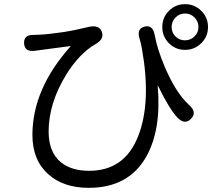

<svg xmlns="http://www.w3.org/2000/svg" viewBox="-20 -838 1040 924"><path d="M407 66Q286 66 213 1Q136 -67 136 -188Q136 -409 318 -613Q321 -617 316 -616L151 -594Q99 -586 96 -628Q93 -670 139 -670Q144 -670 169 -671Q214 -673 288 -684Q313 -688 338 -693L409 -709Q458 -719 470 -685Q483 -650 440 -626Q362 -581 298 -478Q214 -340 214 -205Q214 -106 273 -57Q324 -16 409 -16Q580 -16 645 -183Q709 -345 663 -604Q659 -628 652 -651Q636 -700 676 -710Q716 -720 725 -667Q736 -604 773 -516Q828 -388 890 -333Q930 -297 899 -266Q869 -235 833 -273Q794 -315 741 -424Q739 -428 739 -423Q757 -216 685 -86Q600 66 407 66ZM870.5 -598Q825 -598 793 -630Q761 -662 761 -708Q761 -754 793 -786Q825 -818 870.5 -818Q916 -818 948.5 -786Q981 -754 981 -708Q981 -662 948.5 -630Q916 -598 870.5 -598ZM870 -644Q897 -644 916 -662.5Q935 -681 935 -708Q935 -735 916 -754Q897 -773 870.5 -773Q844 -773 825 -754Q806 -735 806 -708Q806 -681 824.5 -662.5Q843 -644 870 -644Z"/></svg>

Font: Resource Han Rounded HK
Style: Regular
Weight: 400
Designer: Cyano Hao (round all glyphs); Ryoko NISHIZUKA  (kana, bopomofo & ideographs); Paul D. Hunt (Latin, Greek & Cyrillic); Sa
Foundry: Cyano Hao
Version: 0.990